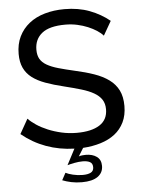

<svg xmlns="http://www.w3.org/2000/svg" viewBox="-60 -761 728 990"><g transform="rotate(-5 304.5 -266.5)"><path d="M243 126Q256 133 280.5 139Q305 145 331 145Q358 145 373 137Q388 129 388 110Q388 90 374 82.5Q360 75 337 75Q316 75 293 79.5Q270 84 257 88L300 6Q223 4 154.5 -21Q86 -46 29 -93L72 -169Q88 -152 113.5 -135Q139 -118 171.5 -104.5Q204 -91 241.5 -82.5Q279 -74 320 -74Q396 -74 438 -101Q480 -128 480 -182Q480 -212 466.5 -232.5Q453 -253 427 -268Q401 -283 362.5 -294.5Q324 -306 275 -318Q221 -331 180 -346Q139 -361 111.5 -382Q84 -403 70 -433Q56 -463 56 -505Q56 -556 75 -595Q94 -634 128 -661Q162 -688 209 -701.5Q256 -715 311 -715Q383 -715 441 -693Q499 -671 544 -634L502 -561Q490 -575 470 -588Q450 -601 425 -611.5Q400 -622 370.5 -628.5Q341 -635 309 -635Q226 -635 187.5 -604Q149 -573 149 -519Q149 -490 160 -471Q171 -452 194.5 -438.5Q218 -425 253 -415Q288 -405 336 -394Q391 -382 435.5 -366.5Q480 -351 511.5 -328Q543 -305 559.5 -272Q576 -239 576 -191Q576 -143 558.5 -107Q541 -71 510 -47Q479 -23 436.5 -10Q394 3 345 6L319 48Q327 45 337 44Q347 43 355 43Q390 43 412 59Q434 75 434 107Q434 142 406 162Q378 182 324 182Q294 182 268.5 176.5Q243 171 223 163Z"/></g></svg>

Font: Boldmen Medium
Style: Regular
Weight: 400
Designer: Matt McInerney, Pablo Impallari, Rodrigo Fuenzalida
Foundry: LIVING CONCEPT
Version: Version 1.000